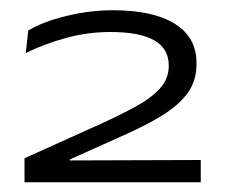

<svg xmlns="http://www.w3.org/2000/svg" viewBox="-20 -740 454 384"><path d="M29 -375.5V-423.5L182 -492.5Q220.5 -510 251.2 -526.8Q282 -543.5 299.8 -563Q317.5 -582.5 317.5 -608V-609Q317.5 -643 288.2 -659.5Q259 -676 201 -676Q155.5 -676 112.5 -664.2Q69.5 -652.5 31.5 -634L36.5 -679Q65.5 -696.5 112.5 -708Q159.5 -719.5 206 -719.5Q286 -719.5 329.5 -692.5Q373 -665.5 373 -614.5V-611.5Q373 -578.5 355.5 -554.2Q338 -530 304.5 -509.2Q271 -488.5 222 -467L119.5 -421V-410L86 -419L381.5 -420V-375.5Z"/></svg>

Font: Anek Latin Expanded Light
Style: Regular
Weight: 300
Width: 7
Designer: Yesha Goshar
Foundry: Ek Type
Version: Version 1.003